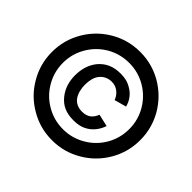

<svg xmlns="http://www.w3.org/2000/svg" viewBox="-185 -965 1228 1228"><g transform="rotate(45 429.0 -350.5)"><path d="M429.5 48.5C502 48.5 568.5 30.5 629.5 -5.5C690.5 -41 739 -89.5 775 -151C810.5 -212 828.5 -278.5 828.5 -351C828.5 -423.5 810.5 -490 775 -551.5C739 -612.5 690.5 -661 629.5 -697C568.5 -732.5 502 -750.5 429.5 -750.5C357 -750.5 290.5 -732.5 229.5 -697C168 -661 119.5 -612.5 84 -551.5C48 -490 30 -423.5 30 -351C30 -278.5 48 -212 84 -151C119.5 -89.5 168 -41 229.5 -5.5C290.5 30.5 357 48.5 429.5 48.5ZM429.5 -51C375 -51 324.5 -64.5 278.5 -91.5C232.5 -118 196 -154.5 169.5 -200.5C142.5 -246.5 129 -297 129 -351.5C129 -405.5 142.5 -455.5 169.5 -501.5C196 -547.5 232.5 -584 278.5 -611C324.5 -637.5 375 -651 429.5 -651C483.5 -651 533.5 -637.5 579.5 -611C625.5 -584 662 -547.5 689 -501.5C715.5 -455.5 729 -405.5 729 -351.5C729 -297 715.5 -246.5 689 -200.5C662 -154.5 625.5 -118 579.5 -91.5C533.5 -64.5 483.5 -51 429.5 -51ZM436 -138.5C483.5 -138.5 517.5 -149 548 -171.5C577.5 -193 600 -225 612.5 -263L529.5 -282C521 -261.5 512 -247 496.5 -234.5C481 -222.5 461 -216.5 436.5 -216.5C400.5 -216.5 372 -229.5 353.5 -255.5C336 -281 327.5 -314.5 327.5 -352C327.5 -390 335 -423.5 353.5 -447.5C373.5 -473 402 -487 435.5 -487C458.5 -487 478 -480.5 494.5 -467.5C512 -454 524.5 -436.5 531 -416.5L612.5 -439C602 -481.5 576 -516 539.5 -537.5C508 -557 478.5 -564 440 -564C372.5 -564 325 -542 287.5 -497.5C255.5 -457.5 240.5 -408 240 -351.5C240 -295.5 254 -247 287.5 -204.5C324 -158.5 370.5 -138.5 436 -138.5Z"/></g></svg>

Font: Vela Sans SemBd
Style: Regular
Weight: 600
Designer: Principal design: Mikhail Sharanda - project Manrope.
Design modification: Ravid Balaliev
Foundry: Mikhail Sharanda
Version: Version 1.001